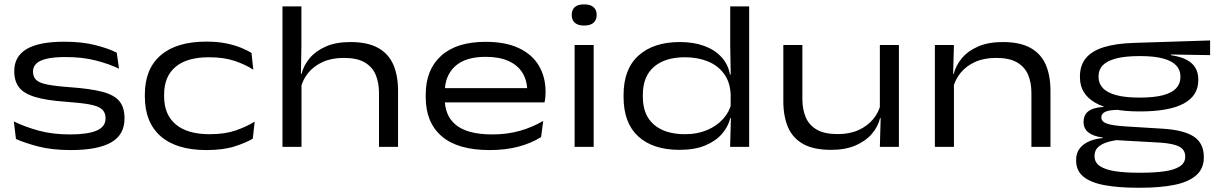

<svg xmlns="http://www.w3.org/2000/svg" viewBox="-20 -690 5718 902"><path d="M313.5 15Q225 15 161.2 -1.5Q97.5 -18 55 -37L45 -119.5Q96 -94.5 161 -76.5Q226 -58.5 309.5 -58.5Q392 -58.5 434 -76.5Q476 -94.5 476 -134Q476 -161.5 458.8 -176.8Q441.5 -192 400.5 -199.5Q359.5 -207 288.5 -212Q196.5 -218.5 143.8 -234.8Q91 -251 69 -280.2Q47 -309.5 47 -355V-356Q47 -425 105 -459.5Q163 -494 281.5 -494Q365.5 -494 427.5 -478.2Q489.5 -462.5 528.5 -442.5L539 -367.5Q492 -390 429.5 -406Q367 -422 288.5 -422Q232 -422 198.2 -413.8Q164.5 -405.5 149.8 -390.5Q135 -375.5 135 -354.5Q135 -329.5 149.5 -315Q164 -300.5 202.8 -292.8Q241.5 -285 313.5 -280Q407 -273 461.8 -258.5Q516.5 -244 540.8 -214.8Q565 -185.5 565 -134Q565 -56.5 501.8 -20.8Q438.5 15 313.5 15Z M950.5 15Q809 15 734.8 -50Q660.5 -115 660.5 -236.5V-246.5Q660.5 -366 734.8 -430.2Q809 -494.5 949.5 -494.5Q1000.5 -494.5 1040.8 -486.5Q1081 -478.5 1111 -466.2Q1141 -454 1161.5 -441.5L1170 -362.5Q1134.5 -386 1083.5 -403.5Q1032.5 -421 961.5 -421Q858.5 -421 804.8 -376Q751 -331 751 -246V-237Q751 -151.5 805.8 -105.5Q860.5 -59.5 965 -59.5Q1036.5 -59.5 1087.5 -77.2Q1138.5 -95 1176.5 -118.5L1167.5 -38.5Q1135 -19 1081.5 -2Q1028 15 950.5 15Z M1760.5 0V-253.5Q1760.5 -302 1744.8 -339Q1729 -376 1693 -397Q1657 -418 1595.5 -418Q1538.5 -418 1496.5 -399Q1454.5 -380 1428.2 -347.8Q1402 -315.5 1392.5 -275.5L1377 -343H1396.5Q1406.5 -382.5 1434.8 -416.5Q1463 -450.5 1510.8 -471.5Q1558.5 -492.5 1626 -492.5Q1707 -492.5 1756.2 -465Q1805.5 -437.5 1827.8 -386.2Q1850 -335 1850 -263.5V0ZM1307 0V-660H1396V-479L1393.5 -328L1396.5 -323V0Z M2280 15Q2130.5 15 2055.2 -49.8Q1980 -114.5 1980 -233.5V-245.5Q1980 -362.5 2052.5 -428Q2125 -493.5 2261.5 -493.5Q2354.5 -493.5 2417 -464.2Q2479.5 -435 2511.2 -382Q2543 -329 2543 -258.5V-255.5Q2543 -244 2541.8 -231.5Q2540.5 -219 2538 -209H2454.5Q2456 -220.5 2456.5 -234.5Q2457 -248.5 2457 -261.5Q2457 -311 2435 -347.2Q2413 -383.5 2369.5 -403.2Q2326 -423 2261.5 -423Q2166 -423 2117.8 -378.5Q2069.5 -334 2069.5 -257V-249.5V-240V-224Q2069.5 -187.5 2081.8 -157Q2094 -126.5 2120.5 -104.2Q2147 -82 2189.8 -70.2Q2232.5 -58.5 2293.5 -58.5Q2361.5 -58.5 2420.2 -74.8Q2479 -91 2532 -122L2522 -46Q2475.5 -17 2415.5 -1Q2355.5 15 2280 15ZM2021 -209V-276H2520.5V-209Z M2679.5 0V-478.5H2769V0ZM2724 -570Q2695 -570 2680.5 -583Q2666 -596 2666 -619V-621Q2666 -644 2680.5 -656.8Q2695 -669.5 2724 -669.5Q2753.5 -669.5 2768.2 -656.5Q2783 -643.5 2783 -621V-619Q2783 -596 2768.2 -583Q2753.5 -570 2724 -570Z M3172 14Q3047.5 14 2978.5 -49.2Q2909.5 -112.5 2909.5 -233.5V-244.5Q2909.5 -366 2980 -429.2Q3050.5 -492.5 3174 -492.5Q3239 -492.5 3288.5 -474.2Q3338 -456 3369.2 -422Q3400.5 -388 3409.5 -340H3440L3412.5 -247.5Q3409.5 -306.5 3380.2 -345Q3351 -383.5 3303.8 -402.2Q3256.5 -421 3198 -421Q3104.5 -421 3052.2 -376Q3000 -331 3000 -245V-235Q3000 -149.5 3052.2 -104.5Q3104.5 -59.5 3198.5 -59.5Q3256 -59.5 3301.5 -78.8Q3347 -98 3377 -131.2Q3407 -164.5 3416.5 -206L3439.5 -135.5H3411Q3401.5 -96 3372.5 -62Q3343.5 -28 3294 -7Q3244.5 14 3172 14ZM3410 0 3414 -145 3412.5 -172.5V-311L3413 -332L3410.5 -478V-660H3499.5V0Z M3749.5 -478.5V-224.5Q3749.5 -176.5 3765.2 -139.2Q3781 -102 3817.2 -81Q3853.5 -60 3915.5 -60Q3972 -60 4014 -79.2Q4056 -98.5 4082.5 -130.8Q4109 -163 4118 -203L4132 -135H4114.5Q4105 -95.5 4076.5 -61.8Q4048 -28 4000 -7Q3952 14 3884 14Q3803 14 3753.8 -13.2Q3704.5 -40.5 3682.2 -92Q3660 -143.5 3660 -215V-478.5ZM4203 -478.5V0H4113.5L4117.5 -144L4113.5 -154.5V-478.5Z M4825.5 0V-253.5Q4825.5 -302 4809.8 -339Q4794 -376 4757.8 -397Q4721.5 -418 4659.5 -418Q4603 -418 4561 -399Q4519 -380 4492.8 -347.8Q4466.5 -315.5 4457 -275.5L4443 -343H4460.5Q4470.5 -382.5 4498.8 -416.5Q4527 -450.5 4575 -471.5Q4623 -492.5 4691 -492.5Q4772 -492.5 4821.2 -465Q4870.5 -437.5 4892.8 -386.2Q4915 -335 4915 -263.5V0ZM4372 0V-478.5H4461.5L4457.5 -334.5L4461.5 -324V0Z M5334.5 -166.5Q5195 -166.5 5124.2 -208Q5053.5 -249.5 5053.5 -326V-331Q5053.5 -383 5081.5 -417Q5109.5 -451 5166.2 -468.5Q5223 -486 5308 -488.5L5665 -500V-431L5481.5 -434L5482 -430.5Q5527 -424 5555.2 -408.8Q5583.5 -393.5 5596.5 -370.2Q5609.5 -347 5609.5 -318V-313.5Q5609.5 -240.5 5541 -203.5Q5472.5 -166.5 5334.5 -166.5ZM5329.5 121.5H5339Q5402.5 121.5 5449.5 115Q5496.5 108.5 5522.2 92Q5548 75.5 5548 47V45Q5548 13.5 5520 -1.2Q5492 -16 5429.5 -20L5218 -32L5251.5 -35Q5215 -31.5 5185.8 -23.2Q5156.5 -15 5139.2 0.8Q5122 16.5 5122 42.5V43.5Q5122 73.5 5147.5 90.5Q5173 107.5 5219.5 114.5Q5266 121.5 5329.5 121.5ZM5323.5 192Q5235.5 192 5170.5 180.2Q5105.5 168.5 5070.5 140.5Q5035.5 112.5 5035.5 63V61.5Q5035.5 28.5 5052.5 7Q5069.5 -14.5 5098 -26.5Q5126.5 -38.5 5161 -41.5L5160 -44Q5115.5 -50 5093 -68Q5070.5 -86 5070.5 -116.5V-117Q5070.5 -138 5079.8 -153Q5089 -168 5109.8 -176.8Q5130.5 -185.5 5164.5 -187.5V-201.5L5280.5 -173L5235.5 -174Q5189.5 -173.5 5171.8 -164.5Q5154 -155.5 5154 -138.5Q5154 -119 5179.2 -109.5Q5204.5 -100 5270.5 -96L5441 -85.5Q5541 -79.5 5588.2 -48.5Q5635.5 -17.5 5635.5 48V49.5Q5635.5 103 5598.5 134.5Q5561.5 166 5494.8 179Q5428 192 5338 192ZM5333 -231.5Q5400.5 -231.5 5442.8 -242.5Q5485 -253.5 5505.2 -275Q5525.5 -296.5 5525.5 -327V-332Q5525.5 -361.5 5505.5 -382.8Q5485.5 -404 5444 -415.2Q5402.5 -426.5 5337.5 -426.5H5332.5Q5266.5 -426.5 5224 -415.5Q5181.5 -404.5 5161.2 -383.8Q5141 -363 5141 -333V-327.5Q5141 -298 5161.2 -276.2Q5181.5 -254.5 5224 -243Q5266.5 -231.5 5333 -231.5Z"/></svg>

Font: Anek Latin Expanded
Style: Regular
Weight: 400
Width: 7
Designer: Yesha Goshar
Foundry: Ek Type
Version: Version 1.003